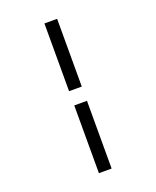

<svg xmlns="http://www.w3.org/2000/svg" viewBox="-173 -922 945 1164"><g transform="rotate(-20 300.0 -340.0)"><path d="M259 -386V-823H341V-386ZM259 143V-294H341V143Z"/></g></svg>

Font: Iosevka Extended
Style: Regular
Weight: 400
Width: 7
Monospace: yes
Designer: Belleve Invis
Foundry: Belleve Invis
Version: Version 32.5.0; ttfautohint (v1.8.4)